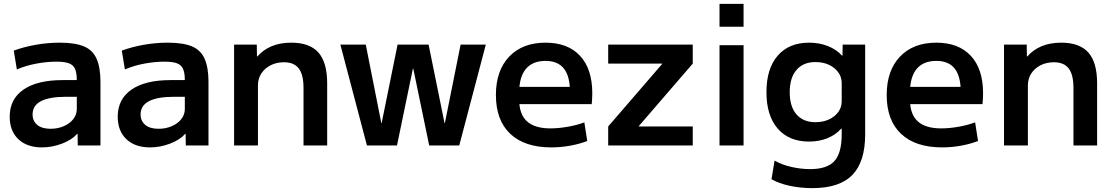

<svg xmlns="http://www.w3.org/2000/svg" viewBox="-20 -750 5736 990"><path d="M197 10Q119 10 74.5 -32.5Q30 -75 30 -148Q30 -239 101 -288Q172 -337 303 -337H376Q376 -375 366.5 -395.5Q357 -416 334.5 -424Q312 -432 271 -432Q221 -432 167.5 -422Q114 -412 67 -392L51 -489Q102 -508 164 -519Q226 -530 288 -530Q367 -530 412.5 -511Q458 -492 478 -447Q498 -402 498 -328V0H381L380 -60H378Q351 -29 300 -9.5Q249 10 197 10ZM241 -86Q278 -86 309 -99.5Q340 -113 358 -136Q376 -159 376 -188V-251H321Q235 -251 191.5 -228.5Q148 -206 148 -160Q148 -126 172 -106Q196 -86 241 -86Z M754 10Q676 10 631.5 -32.5Q587 -75 587 -148Q587 -239 658 -288Q729 -337 860 -337H933Q933 -375 923.5 -395.5Q914 -416 891.5 -424Q869 -432 828 -432Q778 -432 724.5 -422Q671 -412 624 -392L608 -489Q659 -508 721 -519Q783 -530 845 -530Q924 -530 969.5 -511Q1015 -492 1035 -447Q1055 -402 1055 -328V0H938L937 -60H935Q908 -29 857 -9.5Q806 10 754 10ZM798 -86Q835 -86 866 -99.5Q897 -113 915 -136Q933 -159 933 -188V-251H878Q792 -251 748.5 -228.5Q705 -206 705 -160Q705 -126 729 -106Q753 -86 798 -86Z M1187 0V-520H1304L1305 -459H1307Q1338 -494 1381.5 -512Q1425 -530 1482 -530Q1577 -530 1622 -479Q1667 -428 1667 -320V0H1545V-297Q1545 -365 1520.5 -397Q1496 -429 1444 -429Q1405 -429 1374.5 -413Q1344 -397 1327 -370.5Q1310 -344 1310 -308V0Z M1872 0 1735 -520H1866L1946 -116H1948L2030 -520H2190L2272 -116H2274L2355 -520H2485L2348 0H2193L2111 -396H2109L2027 0Z M2823 10Q2685 10 2611 -60Q2537 -130 2537 -260Q2537 -386 2605.5 -458Q2674 -530 2793 -530Q2908 -530 2971 -462Q3034 -394 3034 -269Q3034 -255 3033 -238Q3032 -221 3031 -213H2605V-302H2937L2919 -275Q2919 -357 2887.5 -396.5Q2856 -436 2793 -436Q2726 -436 2691.5 -394.5Q2657 -353 2657 -272V-237Q2657 -161 2697 -124.5Q2737 -88 2818 -88Q2860 -88 2908 -96.5Q2956 -105 2993 -119L3008 -23Q2970 -8 2921 1Q2872 10 2823 10Z M3116 0V-98L3394 -420V-422H3116V-520H3552V-422L3274 -100V-98H3552V0Z M3690 -612V-730H3814V-612ZM3690 0V-517H3814V0Z M4169 220Q4107 220 4051.5 208Q3996 196 3958 174L3974 78Q4010 99 4059.5 110.5Q4109 122 4157 122Q4245 122 4282.5 80.5Q4320 39 4320 -57V-87H4318Q4288 -54 4245.5 -37Q4203 -20 4152 -20Q4048 -20 3990 -87Q3932 -154 3932 -275Q3932 -396 3990 -463Q4048 -530 4152 -530Q4204 -530 4248.5 -512.5Q4293 -495 4322 -463H4324L4325 -520H4441V-57Q4441 84 4375 152Q4309 220 4169 220ZM4184 -120Q4224 -120 4254 -134Q4284 -148 4302 -172Q4320 -196 4320 -228V-322Q4320 -353 4302 -377.5Q4284 -402 4254 -416Q4224 -430 4184 -430Q4122 -430 4087 -389.5Q4052 -349 4052 -275Q4052 -200 4087 -160Q4122 -120 4184 -120Z M4838 10Q4700 10 4626 -60Q4552 -130 4552 -260Q4552 -386 4620.5 -458Q4689 -530 4808 -530Q4923 -530 4986 -462Q5049 -394 5049 -269Q5049 -255 5048 -238Q5047 -221 5046 -213H4620V-302H4952L4934 -275Q4934 -357 4902.5 -396.5Q4871 -436 4808 -436Q4741 -436 4706.5 -394.5Q4672 -353 4672 -272V-237Q4672 -161 4712 -124.5Q4752 -88 4833 -88Q4875 -88 4923 -96.5Q4971 -105 5008 -119L5023 -23Q4985 -8 4936 1Q4887 10 4838 10Z M5157 0V-520H5274L5275 -459H5277Q5308 -494 5351.5 -512Q5395 -530 5452 -530Q5547 -530 5592 -479Q5637 -428 5637 -320V0H5515V-297Q5515 -365 5490.5 -397Q5466 -429 5414 -429Q5375 -429 5344.5 -413Q5314 -397 5297 -370.5Q5280 -344 5280 -308V0Z"/></svg>

Font: M PLUS 1 Thin SemiBold
Style: Regular
Weight: 600
Version: Version 1.001